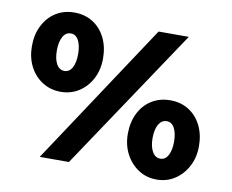

<svg xmlns="http://www.w3.org/2000/svg" viewBox="-79 -822 1126 933"><g transform="rotate(10 484.0 -355.0)"><path d="M216 -329Q165 -329 125 -354.5Q85 -380 62.5 -424Q40 -468 40 -524Q40 -581 62.5 -625.5Q85 -670 124.5 -695Q164 -720 216 -720Q268 -720 307.5 -695Q347 -670 369 -625.5Q391 -581 391 -524Q391 -468 368 -424Q345 -380 305.5 -354.5Q266 -329 216 -329ZM171 0 634 -700H783L315 0ZM216 -432Q241 -432 254.5 -457Q268 -482 268 -524Q268 -566 254.5 -591.5Q241 -617 216 -617Q191 -617 177 -591.5Q163 -566 163 -524Q163 -482 177 -457Q191 -432 216 -432ZM749 10Q698 10 658.5 -16Q619 -42 596 -86Q573 -130 573 -185Q573 -242 595 -286.5Q617 -331 657 -356Q697 -381 749 -381Q801 -381 840.5 -356Q880 -331 902 -286.5Q924 -242 924 -185Q924 -130 901 -86Q878 -42 838.5 -16Q799 10 749 10ZM749 -93Q774 -93 787.5 -118.5Q801 -144 801 -185Q801 -227 787.5 -252.5Q774 -278 749 -278Q724 -278 709.5 -253Q695 -228 695 -185Q695 -144 709.5 -118.5Q724 -93 749 -93Z"/></g></svg>

Font: Lexend Deca
Style: Bold
Weight: 700
Designer: Bonnie Shaver-Troup, Thomas Jockin
Foundry: Lexend
Version: Version 1.008; ttfautohint (v1.8.4.7-5d5b)